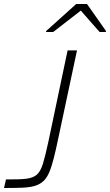

<svg xmlns="http://www.w3.org/2000/svg" viewBox="-32 -940 550 960"><path d="M-12 0 -2 -43Q61 -42 97 -46Q133 -50 152 -66.5Q171 -83 183 -122.5Q195 -162 210 -232L306 -688H353L261 -256Q248 -193 237 -149.5Q226 -106 214 -78Q202 -50 184.5 -34Q167 -18 142 -10.5Q117 -3 79.5 -1.5Q42 0 -12 0ZM198 -780 199 -785 349 -920H403L498 -785L497 -780H466L372 -887L234 -780Z"/></svg>

Font: Saira Expanded ExtraLight
Style: Italic
Weight: 250
Width: 7
Italic angle: -12°
Designer: Hector Gatti with collaboration of the Omnibus-Type team
Foundry: Omnibus-Type
Version: Version 1.101